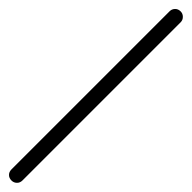

<svg xmlns="http://www.w3.org/2000/svg" viewBox="-424 -1036 923 923"><g transform="rotate(45 37.5 -575.0)"><path d="M0 -38H75V-1113H0ZM38 -75Q21 -75 10.5 -64Q0 -53 0 -38Q0 -21 10.5 -10.5Q21 0 38 0Q53 0 64 -10.5Q75 -21 75 -38Q75 -53 64 -64Q53 -75 38 -75ZM38 -1150Q21 -1150 10.5 -1139Q0 -1128 0 -1113Q0 -1096 10.5 -1085.5Q21 -1075 38 -1075Q53 -1075 64 -1085.5Q75 -1096 75 -1113Q75 -1128 64 -1139Q53 -1150 38 -1150Z"/></g></svg>

Font: Wavefont Medium
Style: Regular
Weight: 500
Version: Version 3.004;gftools[0.9.33]